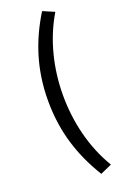

<svg xmlns="http://www.w3.org/2000/svg" viewBox="-190 -879 735 1134"><g transform="rotate(-20 177.5 -312.5)"><path d="M237 199 309 167C223 24 183 -145 183 -313C183 -480 223 -649 309 -793L237 -824C144 -673 89 -510 89 -313C89 -114 144 47 237 199Z"/></g></svg>

Font: Noto Sans Japanese Medium
Style: Regular
Weight: 500
Designer: Ryoko NISHIZUKA (kana & ideographs); Paul D. Hunt (Latin, Greek & Cyrillic); Wenlong ZHANG (bopomofo); Sandoll Communica
Foundry: Adobe Systems Incorporated
Version: Version 1.000;PS 1;hotconv 1.0.78;makeotf.lib2.5.61930